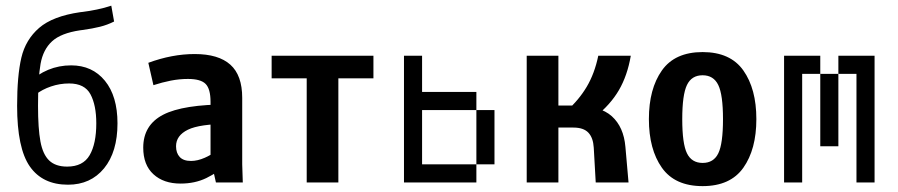

<svg xmlns="http://www.w3.org/2000/svg" viewBox="-20 -630 3102 663"><path d="M264.6 -526.4 256.8 -525.4Q190.4 -515.6 159.7 -487.3Q128.9 -459 120.1 -409.7Q111.3 -360.4 111.3 -264.6Q111.3 -186.5 119.6 -141.6Q127.9 -96.7 149.9 -75.7Q171.9 -54.7 211.9 -54.7Q266.6 -54.7 289.6 -94.2Q312.5 -133.8 312.5 -204.1Q312.5 -266.6 292.5 -304.2Q272.5 -341.8 218.8 -341.8Q186.5 -341.8 156.2 -331.5Q126 -321.3 103.5 -303.7L77.1 -342.8Q141.6 -404.3 225.6 -404.3Q298.8 -404.3 342.3 -351.1Q385.7 -297.9 385.7 -204.1Q385.7 -105.5 339.4 -48.8Q293 7.8 214.8 7.8Q127 7.8 83 -55.2Q39.1 -118.2 39.1 -264.6Q39.1 -368.2 53.7 -430.7Q68.4 -493.2 115.2 -533.7Q162.1 -574.2 256.8 -587.9L265.6 -588.9Q289.1 -591.8 314.9 -597.2Q340.8 -602.5 364.3 -610.4L374 -555.7Q350.6 -543.9 325.2 -537.6Q299.8 -531.2 264.6 -526.4Z M628.9 -357.4Q599.6 -357.4 569.8 -351.6Q540 -345.7 509.8 -335.9L492.2 -413.1Q574.2 -443.4 652.3 -443.4Q734.4 -443.4 775.4 -406.7Q816.4 -370.1 816.4 -292V-62.5L818.4 0H725.6L707 -83V-278.3Q707 -323.2 689.9 -340.3Q672.9 -357.4 628.9 -357.4ZM587.9 -125Q587.9 -101.6 600.6 -87.9Q613.3 -74.2 639.6 -74.2Q662.1 -74.2 687.5 -85.4Q712.9 -96.7 752 -124L755.9 -127L782.2 -73.2Q781.2 -72.3 779.3 -71.3Q731.4 -34.2 692.4 -15.1Q653.3 3.9 603.5 3.9Q544.9 3.9 509.8 -28.3Q474.6 -60.5 474.6 -120.1Q474.6 -198.2 543.5 -233.9Q612.3 -269.5 768.6 -269.5V-202.1Q669.9 -202.1 628.9 -182.1Q587.9 -162.1 587.9 -125Z M1148.4 -359.4V0H1039.1V-359.4H918V-437.5H1269.5V-359.4Z M1437.5 -437.5V-375H1375V-437.5ZM1437.5 -375V-312.5H1375V-375ZM1500 -62.5V0H1437.5V-62.5ZM1437.5 -62.5V0H1375V-62.5ZM1437.5 -125V-62.5H1375V-125ZM1437.5 -187.5V-125H1375V-187.5ZM1437.5 -250V-187.5H1375V-250ZM1437.5 -312.5V-250H1375V-312.5ZM1562.5 -62.5V0H1500V-62.5ZM1625 -62.5V0H1562.5V-62.5ZM1687.5 -125V-62.5H1625V-125ZM1687.5 -187.5V-125H1625V-187.5ZM1687.5 -250V-187.5H1625V-250ZM1625 -312.5V-250H1562.5V-312.5ZM1562.5 -312.5V-250H1500V-312.5ZM1500 -312.5V-250H1437.5V-312.5Z M1798.8 -437.5H1908.2V-265.6H1963.9Q2051.8 -265.6 2092.8 -228.5Q2133.8 -191.4 2139.6 -123L2150.4 0H2037.1L2030.3 -120.1Q2028.3 -154.3 2011.7 -171.9Q1995.1 -189.5 1960 -189.5H1908.2V0H1798.8ZM2045.9 -437.5H2158.2Q2146.5 -369.1 2117.2 -318.8Q2087.9 -268.6 2036.1 -227.5L1936.5 -247.1Q1978.5 -284.2 2005.9 -330.1Q2033.2 -376 2045.9 -437.5Z M2220.7 -218.8Q2220.7 -323.2 2265.6 -386.7Q2310.5 -450.2 2406.2 -450.2Q2502 -450.2 2546.9 -386.7Q2591.8 -323.2 2591.8 -218.8Q2591.8 -114.3 2546.9 -50.8Q2502 12.7 2406.2 12.7Q2310.5 12.7 2265.6 -50.8Q2220.7 -114.3 2220.7 -218.8ZM2476.6 -218.7Q2476.6 -302.7 2460.3 -336.4Q2444.1 -370.1 2406.1 -370.1Q2368.2 -370.1 2352.1 -336.4Q2335.9 -302.7 2335.9 -218.7Q2335.9 -133.8 2352.2 -100.6Q2368.4 -67.4 2406.4 -67.4Q2444.3 -67.4 2460.4 -100.6Q2476.6 -133.8 2476.6 -218.7Z M2750 -437.5V-375H2687.5V-437.5ZM2750 -375V-312.5H2687.5V-375ZM2750 -312.5V-250H2687.5V-312.5ZM2750 -250V-187.5H2687.5V-250ZM2750 -187.5V-125H2687.5V-187.5ZM2750 -125V-62.5H2687.5V-125ZM2750 -62.5V0H2687.5V-62.5ZM3000 -62.5V0H2937.5V-62.5ZM3000 -125V-62.5H2937.5V-125ZM3000 -187.5V-125H2937.5V-187.5ZM3000 -250V-187.5H2937.5V-250ZM3000 -312.5V-250H2937.5V-312.5ZM3000 -375V-312.5H2937.5V-375ZM3000 -437.5V-375H2937.5V-437.5ZM2812.5 -437.5V-375H2750V-437.5ZM2937.5 -437.5V-375H2875V-437.5ZM2875 -375V-312.5H2812.5V-375ZM2875 -312.5V-250H2812.5V-312.5ZM2875 -250V-187.5H2812.5V-250ZM2875 -187.5V-125H2812.5V-187.5Z"/></svg>

Font: Sudo Var
Style: Regular
Weight: 400
Monospace: yes
Designer: Jens Kutilek
Foundry: Jens Kutilek
Version: Version 0.065;FEAKit 1.0